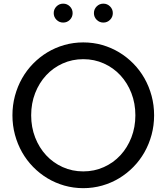

<svg xmlns="http://www.w3.org/2000/svg" viewBox="-20 -990 889 1025"><path d="M424.5 14.5Q372.3 14.5 323.6 0.7Q275 -13.2 233.2 -38.4Q191.4 -63.6 156.8 -98.9Q122.3 -134.1 97.7 -177.5Q73.2 -220.9 59.8 -270.7Q46.4 -320.5 46.4 -374.5Q46.4 -428.6 59.8 -478.4Q73.2 -528.2 97.7 -571.6Q122.3 -615 156.8 -650.2Q191.4 -685.5 233.2 -710.7Q275 -735.9 323.6 -749.8Q372.3 -763.6 424.5 -763.6Q477.3 -763.6 525.7 -749.8Q574.1 -735.9 615.9 -710.7Q657.7 -685.5 692.3 -650.2Q726.8 -615 751.4 -571.6Q775.9 -528.2 789.3 -478.4Q802.7 -428.6 802.7 -374.5Q802.7 -320.5 789.3 -270.7Q775.9 -220.9 751.4 -177.5Q726.8 -134.1 692.3 -98.9Q657.7 -63.6 615.9 -38.4Q574.1 -13.2 525.5 0.7Q476.8 14.5 424.5 14.5ZM424.5 -75Q483.6 -75 534.5 -98Q585.5 -120.9 622.7 -161.1Q660 -201.4 681.4 -256.1Q702.7 -310.9 702.7 -374.5Q702.7 -438.2 681.4 -493Q660 -547.7 622.7 -588Q585.5 -628.2 534.5 -651.1Q483.6 -674.1 424.5 -674.1Q365.5 -674.1 314.5 -651.1Q263.6 -628.2 226.4 -588Q189.1 -547.7 167.7 -493Q146.4 -438.2 146.4 -374.5Q146.4 -310.9 167.7 -256.1Q189.1 -201.4 226.4 -161.1Q263.6 -120.9 314.5 -98Q365.5 -75 424.5 -75ZM531.8 -869.5Q510.9 -869.5 496.1 -884.3Q481.4 -899.1 481.4 -920Q481.4 -940.9 496.1 -955.7Q510.9 -970.5 531.8 -970.5Q552.7 -970.5 567.5 -955.7Q582.3 -940.9 582.3 -920Q582.3 -899.1 567.5 -884.3Q552.7 -869.5 531.8 -869.5ZM317.3 -869.5Q296.4 -869.5 281.6 -884.3Q266.8 -899.1 266.8 -920Q266.8 -940.9 281.6 -955.7Q296.4 -970.5 317.3 -970.5Q338.2 -970.5 353 -955.7Q367.7 -940.9 367.7 -920Q367.7 -899.1 353 -884.3Q338.2 -869.5 317.3 -869.5Z"/></svg>

Font: Spartan Med
Style: Regular
Weight: 500
Designer: Matt Bailey, Mirko Velimirovic
Foundry: Matt Bailey
Version: Version 1.005